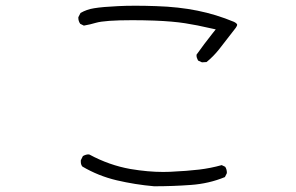

<svg xmlns="http://www.w3.org/2000/svg" viewBox="-20 -669 1040 674"><path d="M807.6 -571.3Q812.5 -578.1 812.5 -582.5Q812.5 -584 809.8 -586.7Q807.1 -589.4 801.3 -592.3Q739.3 -618.2 673.1 -631.6Q606.9 -645 528.3 -647.5Q488.8 -648.9 455.3 -648.9Q421.9 -648.9 394.5 -647.5Q340.3 -645 310.5 -640.1Q284.7 -636.2 262.7 -623.5L255.4 -609.4Q254.9 -608.4 254.9 -607.4Q254.9 -594.7 261.7 -585.4L274.4 -579.1Q296.9 -583 316.4 -588.9Q347.7 -598.1 444.3 -598.1Q481.9 -598.1 522 -596.7Q586.4 -594.2 629.9 -587.4Q673.3 -580.6 716.8 -570.3L737.3 -565.9L724.1 -549.3Q696.3 -514.2 669.9 -477.1Q669.9 -476.1 669.9 -472.9Q669.9 -469.7 671.4 -465.3Q672.9 -460.9 675.3 -456.5L689 -450.2L705.1 -451.2Q729 -470.7 749 -495.8Q769 -521 807.6 -571.3ZM776.4 -62.5Q776.4 -74.7 770.5 -83.5L758.3 -89.4Q719.7 -78.6 679.2 -73.7Q638.7 -68.8 576.7 -65.9Q564.9 -65.4 552.7 -65.4Q499.5 -65.4 438 -75.7Q363.3 -88.9 293.9 -126.5Q293 -127 289.6 -127Q286.1 -127 281 -125.5Q275.9 -124 271 -121.1L263.7 -106.4Q263.7 -104 263.7 -100.6Q263.7 -91.3 269 -84.5Q325.2 -51.3 389.6 -36.1Q454.1 -21 521 -15.1Q586.9 -15.1 650.4 -19.8Q713.9 -24.4 769.5 -47.4L775.9 -60.1Q776.4 -61.5 776.4 -62.5Z"/></svg>

Font: NaikaiFont
Style: ExtraLight
Weight: 200
Version: Version 1.89